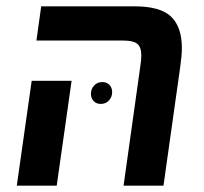

<svg xmlns="http://www.w3.org/2000/svg" viewBox="-20 -586 645 606"><path d="M423 -378Q426 -398 426 -411Q426 -437 413.5 -447.5Q401 -458 369 -458H95L110 -566H405Q486 -566 520 -533.5Q554 -501 554 -434Q554 -411 549 -376L496 0H370ZM80 -331H206L159 0H33ZM334 -295Q334 -309 325.5 -318Q317 -327 303 -327Q287 -327 277 -316Q267 -305 267 -290Q267 -276 275.5 -267Q284 -258 298 -258Q314 -258 324 -269Q334 -280 334 -295Z"/></svg>

Font: FiraGO Medium
Style: Italic
Weight: 500
Italic angle: -8°
Designer: bBox Type GmbH
Foundry: bBox Type GmbH
Version: Version 1.001